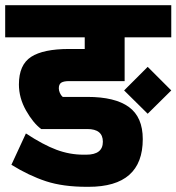

<svg xmlns="http://www.w3.org/2000/svg" viewBox="-30 -694 681 741"><path d="M631 -674V-550H451V-381H237Q216 -381 206.5 -375Q197 -369 197 -353Q197 -345 201 -335.5Q205 -326 212 -320H307Q414 -320 467.5 -281Q521 -242 521 -157Q521 27 312 27H305Q213 27 147.5 5.5Q82 -16 14 -58L70 -179Q137 -135 188 -116Q239 -97 292 -97H303Q367 -97 367 -147Q367 -196 307 -196H129Q98 -219 70.5 -267.5Q43 -316 43 -368Q43 -444 90 -474.5Q137 -505 237 -505H297V-550H-10V-674ZM540 -436 631 -345 540 -255 449 -345Z"/></svg>

Font: Biryani Heavy
Style: Regular
Weight: 900
Designer: Dan Reynolds and Mathieu Réguer
Foundry: Dan Reynolds and Mathieu Réguer
Version: Version 1.003; ttfautohint (v1.1) -l 5 -r 5 -G 72 -x 0 -D la